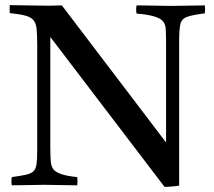

<svg xmlns="http://www.w3.org/2000/svg" viewBox="-20 -721 833 748"><path d="M621 7 176 -577V-149Q176 -111 178 -90.5Q180 -70 190 -59Q200 -49 221 -42Q242 -35 281 -31Q283 -15 281 1Q251 1 214.5 0Q178 -1 153 -1Q128 -1 91.5 0Q55 1 26 1Q23 -14 26 -31Q62 -36 82 -40.5Q102 -45 111 -54.5Q120 -64 122.5 -83Q125 -102 125 -136V-546Q125 -586 122.5 -609Q120 -632 109.5 -643.5Q99 -655 77.5 -660.5Q56 -666 18 -670Q17 -685 18 -701Q49 -701 84 -700Q119 -699 154 -699Q159 -699 181.5 -699Q204 -699 221 -700L627 -166V-550Q627 -588 625.5 -609Q624 -630 613 -640Q592 -662 512 -668Q509 -685 512 -700Q531 -700 557.5 -699.5Q584 -699 609 -698.5Q634 -698 650 -698Q675 -698 712 -699Q749 -700 778 -700Q780 -685 778 -669Q730 -663 709 -655.5Q688 -648 683 -628Q678 -608 678 -563V2Q668 4 651 5.5Q634 7 621 7Z"/></svg>

Font: Tiro Devanagari Sanskrit
Style: Regular
Weight: 400
Designer: Devanagari: John Hudson & Fiona Ross. Latin: John Hudson.
Foundry: Tiro Typeworks Ltd.
Version: Version 1.52